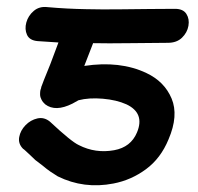

<svg xmlns="http://www.w3.org/2000/svg" viewBox="-20 -546 582 565"><path d="M314 -6Q366 -16 409.5 -48Q453 -80 476 -136Q506 -206 485 -256Q464 -306 411 -331Q333 -368 228 -352L254 -419Q293 -418 368 -419Q443 -420 474 -420Q500 -420 515.5 -435Q531 -450 534.5 -470Q538 -490 528.5 -505Q519 -520 495 -520Q464 -520 420 -519.5Q376 -519 327.5 -518.5Q279 -518 234 -519Q176 -520 120 -525Q96 -528 79.5 -514Q63 -500 57.5 -480Q52 -460 59.5 -443.5Q67 -427 91 -425L152 -421L128 -357L109 -310Q104 -297 103 -294Q101 -290 101 -287L99 -281Q98 -276 98 -271V-266Q98 -261 102 -253Q106 -245 113 -239Q143 -216 193 -241L211 -251Q242 -259 282.5 -255.5Q323 -252 352 -239Q407 -213 383 -156Q365 -113 316 -104Q261 -94 212 -119Q190 -129 127 -188Q110 -202 90 -197.5Q70 -193 55 -177.5Q40 -162 36.5 -142.5Q33 -123 48 -108Q49 -108 56.5 -101Q64 -94 72.5 -86Q81 -78 84 -75L105 -59Q118 -48 129 -40.5Q140 -33 150 -27Q227 11 314 -6Z"/></svg>

Font: Balsamiq Sans
Style: Italic
Weight: 400
Italic angle: -12°
Designer: Michael Angeles
Foundry: Balsamiq SRL
Version: Version 1.020; ttfautohint (v1.8.4.7-5d5b);gftools[0.9.26]